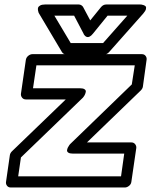

<svg xmlns="http://www.w3.org/2000/svg" viewBox="-20 -810 673 855"><path d="M6.8 0 23.9 -119.1Q25.4 -128.4 33.2 -136.2L272.9 -367.2H95.2Q84.5 -367.2 78.4 -375Q72.3 -382.8 73.2 -392.1L95.2 -543.9Q97.2 -554.7 106.2 -561.8Q115.2 -568.8 124 -568.8H611.8Q622.6 -568.8 628.4 -561Q634.3 -553.2 632.8 -543.9L616.2 -423.8Q614.7 -415 606.9 -407.2L367.2 -175.8H564.9Q575.7 -175.8 581.8 -168Q587.9 -160.2 586.9 -150.9L564.9 0Q563.5 10.7 554.4 17.8Q545.4 24.9 536.1 24.9H27.8Q17.1 24.9 11.2 17.1Q5.4 9.3 6.8 0ZM61 -24.9H519L533.2 -126H304.2Q290.5 -126 284.2 -130.4Q277.8 -134.8 278.6 -140.9Q279.3 -147 282.2 -153.1Q285.2 -159.2 288.6 -163.6L292 -168L566.9 -434.1L580.1 -519H142.1L127 -417H335.9Q350.1 -417 356.4 -412.6Q362.8 -408.2 362.1 -402.1Q361.3 -396 358.6 -389.9Q356 -383.8 352.5 -379.4L349.1 -375L73.2 -108.9ZM153.8 -750Q152.8 -751.5 151.6 -754.2Q150.4 -756.8 149.2 -763.9Q147.9 -771 149.7 -776.1Q151.4 -781.2 158.9 -785.6Q166.5 -790 180.2 -790H331.1Q336.9 -790 342.3 -786.6Q347.7 -783.2 350.1 -778.8L381.8 -719.2L430.2 -778.8Q439.9 -790 453.1 -790H604Q606 -790 609.1 -789.8Q612.3 -789.6 618.9 -787.4Q625.5 -785.2 628.7 -781.5Q631.8 -777.8 629.9 -769.5Q627.9 -761.2 618.2 -750L465.8 -578.1Q457 -567.9 444.8 -567.9H274.9Q262.2 -567.9 255.9 -578.1ZM222.2 -740.2 294.9 -618.2H439L546.9 -740.2H459L394 -660.2Q386.2 -650.4 379.2 -647Q372.1 -643.6 367.2 -645.3Q362.3 -647 358.9 -650.1Q355.5 -653.3 353.5 -656.7L352.1 -660.2L310.1 -740.2Z"/></svg>

Font: Trueno ExtraBold Outline
Style: Italic
Weight: 800
Width: 6
Designer: Julieta Ulanovsky
Foundry: Julieta Ulanovsky
Version: Version 3.001b | FøM Fix